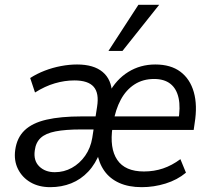

<svg xmlns="http://www.w3.org/2000/svg" viewBox="-20 -766 871 795"><path d="M188 9Q141 9 106.5 -11Q72 -31 54.5 -66Q37 -101 43 -145Q50 -196 82 -226.5Q114 -257 172.5 -270.5Q231 -284 318 -284H391L383 -230H316Q251 -230 210 -222Q169 -214 148.5 -195Q128 -176 124 -143Q118 -101 142.5 -77Q167 -53 207 -53Q245 -53 277.5 -71Q310 -89 332.5 -121Q355 -153 362 -195L382 -324Q391 -380 368 -406.5Q345 -433 288 -433Q248 -433 207 -421Q166 -409 125 -383L105 -443Q133 -461 165.5 -473.5Q198 -486 232.5 -492.5Q267 -499 299 -499Q368 -499 405 -468Q442 -437 444 -379H430Q461 -437 511 -468Q561 -499 623 -499Q687 -499 727 -469Q767 -439 782.5 -384.5Q798 -330 786 -256L782 -228H428L436 -284H737L718 -265Q728 -321 719.5 -360Q711 -399 685.5 -419Q660 -439 618 -439Q572 -439 537 -416.5Q502 -394 480 -353Q458 -312 449 -257L446 -240Q433 -152 465.5 -104Q498 -56 576 -56Q618 -56 655 -68.5Q692 -81 727 -107L750 -51Q714 -21 665.5 -6Q617 9 567 9Q513 9 474 -8.5Q435 -26 412 -58.5Q389 -91 382 -136H394Q376 -88 345.5 -55.5Q315 -23 275 -7Q235 9 188 9ZM429 -555 553 -746H639L487 -555Z"/></svg>

Font: Nunito Sans 10pt SemiCondensed
Style: Italic
Weight: 400
Width: 4
Italic angle: -9°
Designer: Vernon Adams
Foundry: Vernon Adams
Version: Version 3.101;gftools[0.9.27]